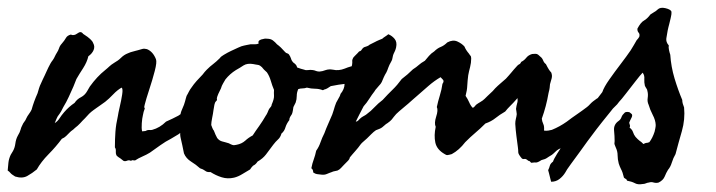

<svg xmlns="http://www.w3.org/2000/svg" viewBox="-65 -442 1873 502"><path d="M78.1 -120.1Q85.9 -125 90.8 -132.8Q93.3 -136.7 96.2 -140.6Q99.1 -144.5 102.5 -148.4Q115.2 -163.1 129.9 -172.9Q136.7 -183.1 147 -188Q157.2 -193.4 163.1 -204.1Q164.6 -206.1 166.5 -210Q168.5 -213.9 169.9 -215.8Q188.5 -241.7 210 -258.8Q212.9 -261.2 215.8 -263.7Q218.8 -266.1 221.2 -268.6Q225.1 -272.5 234.4 -278.3Q238.8 -280.8 243.2 -283.9Q247.6 -287.1 251.5 -291Q259.3 -298.8 269.5 -302.7Q275.9 -305.7 282.2 -307.1Q285.2 -308.1 288.3 -308.8Q291.5 -309.6 294.9 -310.5Q301.8 -312.5 307.1 -314Q312.5 -315.4 319.3 -313.5Q335 -307.1 342.8 -287.1Q345.7 -279.8 339.6 -256.3Q333.5 -232.9 325.2 -207.8Q316.9 -182.6 313.5 -168.9Q311.5 -161.6 312.5 -160.6Q313.5 -159.7 313.5 -158.2Q311.5 -153.3 310.5 -149.4Q309.6 -145.5 308.6 -140.6Q306.6 -132.8 305.7 -119.6Q304.7 -106.4 306.6 -98.6Q316.4 -99.1 317.9 -100.6Q318.8 -101.6 320.3 -101.6Q324.2 -102.5 326.7 -102.1Q329.1 -101.6 333 -102.5Q353 -107.9 369.1 -124Q377.9 -127.9 386 -131.8Q394 -135.7 401.4 -139.6Q415 -149.4 423.3 -153.8Q431.6 -158.2 448.2 -166Q454.6 -173.3 465.3 -178.2Q475.1 -182.6 484.4 -190.4Q487.3 -193.4 489.3 -195.8Q492.2 -199.7 495.1 -197.3Q500 -192.4 501.5 -187Q502.9 -181.6 502 -179.7Q494.6 -172.4 493.7 -168Q492.7 -163.6 491.2 -162.1Q486.3 -157.2 476.6 -153.3Q468.3 -149.9 466.3 -147Q464.4 -144 462.9 -142.6Q460 -139.6 457.5 -138.2Q455.1 -136.7 452.1 -133.8Q450.2 -130.9 446.8 -130.4L440.4 -128.9Q434.6 -124 430.7 -120.1Q426.8 -116.2 421.9 -111.3Q414.6 -104 412.1 -100.1Q410.2 -96.7 401.4 -90.8L381.8 -79.1Q368.2 -72.3 354.5 -62.5Q340.8 -52.7 327.1 -43Q318.4 -37.6 307.1 -32.7Q296.9 -28.3 288.1 -22.5Q283.7 -22.5 282.7 -22.9Q281.2 -23.9 277.3 -21.5Q272.5 -23.9 267.6 -22Q262.2 -19.5 257.8 -21.5Q252.9 -25.4 249.8 -27.8Q246.6 -30.3 244.6 -31.2Q241.7 -33.2 239.3 -36.1Q237.3 -41 237.8 -46.9Q238.3 -52.7 235.4 -56.6Q235.4 -78.1 236.8 -97.7Q238.3 -117.2 243.2 -138.7Q244.1 -145.5 248 -162.4Q252 -179.2 254.4 -194.8Q256.8 -210.4 252.9 -212.9Q242.2 -207 231 -195.3Q225.6 -189.5 220.2 -184.6Q214.8 -179.7 210 -175.8L194.8 -165Q191.4 -162.6 187.5 -159.9Q183.6 -157.2 179.7 -154.3Q172.9 -149.4 168 -144.5Q163.1 -139.6 157.2 -132.8Q153.8 -129.4 150.6 -126.2Q147.5 -123 144.5 -119.6Q138.7 -113.3 130.9 -107.4Q126 -102.5 123.5 -101.1Q121.1 -99.6 117.2 -95.7L107.9 -86.4Q103.5 -82 96.7 -79.1Q81.1 -58.1 61.8 -38.6Q42.5 -19 31.2 1Q19.5 10.7 6.3 18.1Q-6.8 25.4 -25.4 19.5Q-35.2 13.7 -38.1 9.8Q-41 6.3 -44.9 3.9Q-43.9 -6.8 -43 -16.6Q-42 -26.4 -37.1 -37.1L-31.2 -46.9Q-26.4 -55.2 -24.9 -66.4Q-23.4 -78.1 -18.6 -86.9Q-12.7 -96.7 -11.2 -103Q-9.8 -108.9 -6.8 -114.3Q-4.4 -120.1 -1.5 -123.5Q1.5 -127 3.9 -132.8Q6.3 -138.2 10.7 -144Q15.1 -149.9 17.6 -155.3Q23.4 -176.3 33.2 -198.2Q35.2 -205.1 37.1 -211.4Q39.1 -217.8 42 -223.6Q44.4 -229 46.9 -234.4Q49.3 -239.7 51.8 -244.6Q54.2 -250 56.6 -255.1Q59.1 -260.3 61.5 -265.6Q64.5 -271.5 66.9 -275.9Q69.3 -280.3 73.2 -285.2Q74.7 -287.6 76.2 -290Q77.6 -292.5 78.6 -294.9Q79.6 -297.4 81.1 -299.8Q82.5 -302.2 84 -304.7Q85.4 -307.1 86.9 -309.8Q88.4 -312.5 89.4 -315.9Q91.3 -322.3 96.7 -328.1Q100.1 -332 102.8 -335.7Q105.5 -339.4 107.4 -342.8Q110.8 -349.1 120.1 -351.6Q128.4 -347.7 137.5 -354.7Q146.5 -361.8 152.3 -353.5Q166 -344.7 170.9 -339.8Q176.8 -334.5 178.7 -329.1Q183.6 -320.3 179.7 -311Q175.8 -301.8 166 -294.9Q162.6 -279.8 152.3 -263.7Q147.5 -256.3 143.1 -249.3Q138.7 -242.2 134.8 -235.4L127 -215.8Q121.1 -202.1 114.7 -188.5Q108.4 -174.8 100.6 -162.1Q94.2 -148.9 91.1 -145Q87.9 -141.1 85.7 -137.5Q83.5 -133.8 78.1 -120.1Z M912.1 -282.2Q917 -281.7 918.5 -278.3Q919.9 -275.4 923.8 -275.4Q925.8 -266.1 919.9 -262.5Q914.1 -258.8 916 -251Q907.2 -245.1 894.5 -243.7Q881.3 -242.2 875 -233.4Q857.9 -225.1 839.4 -223.1Q830.1 -222.2 820.1 -220.5Q810.1 -218.8 799.8 -216.8Q789.1 -209.5 786.6 -209Q783.2 -208.5 779.3 -206.1Q769 -210 758.8 -210Q748.5 -210 737.3 -212.9Q731.9 -210.9 726.1 -210.9Q720.2 -210.9 714.8 -209Q710.9 -200.2 710.9 -191.4Q710.9 -182.1 708 -173.8L702.1 -162.1L700.7 -152.8Q699.7 -147 698.2 -143.6Q696.3 -140.6 693.8 -136.7Q691.4 -132.8 691.4 -127.9Q684.6 -119.1 681.6 -109.9Q678.7 -99.1 670.9 -92.8Q668 -82.5 661.6 -77.1Q655.3 -71.3 649.4 -63.5Q638.7 -48.8 630.4 -38.1Q622.1 -27.3 608.4 -19.5Q603.5 -11.7 596.7 -8.8Q591.8 -3.9 588.9 1L569.3 12.7Q557.6 20 546.9 22.5Q530.3 26.4 514.6 21.5Q499 16.6 485.4 7.8Q476.1 8.8 471.2 4.4Q466.3 0.5 458 -2Q447.3 -11.7 434.6 -19.5Q421.4 -27.8 416 -41L411.6 -62.5Q409.7 -72.3 407.2 -82Q405.3 -90.3 406.7 -100.6Q408.2 -109.4 407.2 -120.1Q407.2 -125.5 407.2 -130.1Q407.2 -134.8 406.7 -138.2Q406.2 -145.5 411.1 -156.2Q414.1 -162.6 416 -168Q418 -173.3 418.9 -177.2Q419.9 -181.2 420.9 -184.8Q421.9 -188.5 422.9 -191.4Q424.3 -193.8 425.8 -196.5Q427.2 -199.2 428.7 -202.1Q430.2 -205.1 431.9 -207.8Q433.6 -210.4 435.5 -212.9Q441.4 -221.7 449.2 -230.5Q457 -239.3 464.8 -247.1Q470.2 -254.4 475.6 -259.8Q484.4 -268.6 492.2 -274.4Q500 -280.3 509.8 -290Q511.7 -293 514.6 -294.9L520.5 -298.8Q530.3 -304.7 538.6 -308.6Q546.9 -312.5 557.6 -317.4Q566.9 -321.8 572.8 -322.8Q576.7 -323.7 580.8 -324.5Q585 -325.2 589.8 -326.2H601.6Q606.9 -326.2 611.3 -328.1Q608.4 -335.9 618.2 -338.9Q627.9 -341.8 632.8 -340.8Q642.6 -340.8 648.4 -336.4Q654.3 -332 659.2 -326.2Q668.9 -319.3 680.7 -305.7Q683.1 -303.2 685.5 -302.7Q688 -302.2 690.4 -299.8Q694.3 -293.9 695.8 -289.1Q697.3 -283.2 702.1 -278.3Q705.1 -276.4 708 -273.4Q710.9 -270.5 711.9 -265.6Q722.2 -261.7 730.5 -259.8Q734.9 -257.8 740.7 -258.8Q746.1 -259.8 752.9 -258.8Q757.3 -258.3 761.7 -256.3Q765.6 -254.9 770.5 -254.9Q777.8 -255.4 786.6 -258.8Q794.9 -261.7 805.7 -259.8Q820.3 -256.3 836.4 -262.7Q852.5 -269.5 869.1 -271.5Q874 -271.5 876 -272Q877.9 -272.5 882.8 -272.5Q887.7 -276.4 895.5 -278.3Q903.3 -280.3 912.1 -282.2ZM632.8 -252.9Q623 -261.7 621.6 -264.2Q619.6 -267.1 618.2 -267.6Q613.8 -272 608.4 -272.5Q605.5 -272.9 602.8 -273.4Q600.1 -273.9 597.7 -274.4Q582 -277.3 571.8 -271Q566.9 -267.6 561.8 -264.6Q556.6 -261.7 551.8 -258.8Q536.1 -249 524.4 -234.4Q521.5 -229.5 518.1 -223.6Q514.6 -217.8 512.7 -210.9Q508.8 -203.1 505.9 -196.8Q502.9 -190.4 501 -181.6Q496.1 -172.4 495.1 -165.5Q494.6 -162.1 494.1 -159.4Q493.7 -156.7 493.2 -154.3Q492.7 -149.4 491.7 -144.3Q490.7 -139.2 489.7 -133.8Q487.3 -121.6 487.3 -115.2Q488.3 -112.3 490.2 -107.4Q492.2 -102.5 494.1 -100.6Q496.1 -95.7 498.5 -89.8Q501 -84 502.9 -81.1Q508.3 -74.2 515.6 -72.3Q519.5 -71.3 523.9 -70.1Q528.3 -68.8 533.2 -67.4Q543.9 -61.5 547.9 -62.5Q552.7 -63.5 553.7 -63.5Q566.9 -65.9 576.2 -74.2Q584.5 -82 595.7 -87.9Q599.6 -93.8 603.8 -100.1Q607.9 -106.4 612.8 -112.8Q617.7 -119.6 621.8 -126.2Q626 -132.8 629.9 -139.6Q632.3 -142.6 634.8 -148.4Q635.7 -150.9 636.7 -153.1Q637.7 -155.3 638.7 -157.2Q645.5 -165.5 645 -166Q644.5 -166.5 645.5 -168.9Q651.9 -183.6 651.4 -191.4Q650.9 -199.2 651.4 -207Q648.9 -212.4 647 -218.3Q645 -224.1 643.1 -230.5Q639.2 -243.7 632.8 -252.9Z M865.2 -124Q870.1 -124.5 873 -128.4Q875 -130.9 879.9 -134.8Q881.3 -135.7 882.8 -136.7Q884.3 -137.7 886.2 -138.7Q888.2 -139.6 889.6 -140.6Q891.1 -141.6 892.6 -142.6Q905.3 -151.9 914.6 -162.1Q923.8 -171.9 935.5 -180.7Q941.9 -188 948.5 -194.6Q955.1 -201.2 961.4 -207.5Q973.6 -219.2 985.4 -235.4Q1001 -247.1 1014.6 -260.7Q1023.9 -266.6 1029.8 -272Q1035.6 -277.3 1045.9 -283.2Q1050.8 -289.1 1056.6 -295.9Q1062.5 -302.7 1070.3 -307.6Q1078.6 -315.9 1087.4 -319.3Q1096.2 -322.8 1104.5 -331.1Q1119.1 -338.9 1130.9 -333.5Q1142.6 -328.1 1149.4 -320.3Q1152.8 -311.5 1161.1 -301.8Q1162.1 -300.3 1163.1 -298.8Q1164.1 -297.4 1165 -296.4Q1167 -294.4 1167 -289.1Q1167 -277.8 1164.1 -266.6Q1162.6 -261.2 1161.4 -255.9Q1160.2 -250.5 1159.2 -245.1Q1158.2 -238.3 1157.7 -231.7Q1157.2 -225.1 1156.7 -218.3Q1156.2 -205.6 1152.3 -191.4Q1157.7 -183.6 1161.6 -174.8Q1165.5 -165.5 1170.9 -160.2Q1174.3 -160.6 1179.7 -168Q1182.1 -169.9 1184.8 -171.6Q1187.5 -173.3 1190.9 -175.3Q1197.8 -179.2 1202.1 -183.6Q1206.1 -187.5 1209.5 -190.9Q1212.9 -194.3 1216.3 -197.3Q1223.6 -203.6 1229.5 -210.9Q1232.9 -214.4 1236.3 -217.5Q1239.7 -220.7 1243.2 -223.6Q1246.6 -226.6 1250.2 -229.7Q1253.9 -232.9 1257.8 -236.3Q1261.7 -240.2 1265.1 -244.4Q1268.6 -248.5 1272 -252.4Q1275.4 -256.3 1278.8 -260.5Q1282.2 -264.6 1286.1 -268.6Q1289.6 -272.9 1292.5 -273.9Q1295.9 -275.4 1297.9 -280.3Q1305.2 -283.7 1311 -291Q1316.4 -297.9 1326.2 -300.8Q1335.9 -301.8 1338.9 -300.8Q1341.8 -299.8 1347.7 -293.9Q1352.5 -290.5 1355 -284.2Q1357.4 -277.8 1362.3 -274.4Q1371.1 -256.8 1376 -252.9Q1379.4 -245.1 1377.4 -237.3L1373 -221.7Q1372.6 -215.8 1372.1 -212.2Q1371.6 -208.5 1371.1 -206.5Q1370.6 -204.6 1370.1 -202.6Q1369.6 -200.7 1369.1 -198.2Q1363.3 -164.1 1351.6 -131.8Q1352.1 -125 1355.5 -117.7Q1358.4 -111.8 1357.4 -100.6Q1363.3 -99.6 1368.7 -100.6Q1374 -101.6 1377.9 -102.5Q1398.4 -110.8 1417 -124Q1429.7 -133.8 1443.4 -143.1Q1457.5 -152.8 1469.7 -162.1Q1474.1 -165.5 1477.5 -169.4Q1481 -173.3 1485.4 -176.8Q1495.1 -184.6 1504.4 -189.5Q1513.7 -194.3 1523.4 -199.2Q1528.3 -202.1 1531.2 -205.1Q1534.2 -208 1538.1 -211.9Q1543 -216.8 1551.8 -222.2Q1560.5 -227.5 1568.4 -231.4Q1582 -231.9 1582.5 -227.1L1584 -217.8Q1571.3 -209 1560.1 -199.7Q1548.8 -190.4 1537.1 -180.7Q1534.2 -178.7 1531.7 -177.2Q1529.3 -175.8 1524.4 -173.8Q1520.5 -170.9 1519 -168.5Q1517.6 -166 1512.7 -163.1Q1509.8 -160.6 1506.8 -158.4Q1503.9 -156.2 1501 -153.8Q1495.1 -149.4 1490.2 -144.5Q1483.4 -139.6 1477.5 -134.8Q1471.7 -129.9 1466.8 -125Q1461.4 -119.6 1458 -114.3Q1455.1 -109.4 1448.2 -103.5Q1443.4 -101.6 1439.9 -98.6L1432.6 -92.8Q1430.7 -86.9 1429.7 -82.5Q1429.2 -78.6 1423.8 -73.2Q1416 -66.4 1414.6 -64Q1413.1 -61.5 1410.2 -58.6Q1408.2 -57.1 1403.3 -55.2Q1401.4 -54.7 1399.4 -53.7Q1397.5 -52.7 1395.5 -51.8Q1391.1 -49.3 1386.7 -44.9Q1384.8 -43 1382.6 -41Q1380.4 -39.1 1377.9 -37.1Q1374 -34.7 1370.6 -32.7Q1367.2 -30.8 1364.7 -28.8Q1360.8 -25.9 1350.6 -23.4Q1340.3 -16.6 1335.9 -17.1Q1333 -17.6 1326.2 -16.6Q1323.7 -15.6 1321.8 -18.6Q1319.8 -21.5 1316.4 -21.5Q1310.1 -27.3 1306.6 -26.4Q1302.7 -25.4 1299.8 -27.3Q1290 -38.6 1290 -43.9Q1290 -46.9 1289.8 -50Q1289.6 -53.2 1289.1 -56.6Q1287.1 -71.3 1285.2 -86.4Q1283.2 -101.6 1282.2 -118.2Q1282.2 -125 1283.7 -130.9Q1285.6 -138.2 1286.1 -143.6Q1286.1 -146 1285.2 -150.9Q1284.2 -155.8 1284.2 -157.2Q1285.2 -165.5 1287.1 -171.9Q1289.1 -177.7 1288.1 -185.5Q1281.7 -178.2 1276.9 -173.1Q1272 -168 1268.6 -164.6Q1265.1 -161.1 1262 -157.7Q1258.8 -154.3 1255.9 -150.4Q1240.7 -141.6 1230.5 -133.3Q1219.7 -124.5 1204.1 -119.1Q1197.3 -112.3 1190.7 -106.2Q1184.1 -100.1 1177.7 -94.7Q1171.4 -89.4 1164.8 -83.3Q1158.2 -77.1 1151.4 -70.3Q1135.3 -49.3 1116.2 -39.1Q1109.4 -37.1 1105.5 -36.6Q1101.6 -36.1 1097.7 -39.1Q1077.1 -50.8 1073.2 -69.3Q1069.3 -87.9 1074.2 -110.4Q1069.8 -119.6 1075.4 -137Q1081.1 -154.3 1077.1 -162.1Q1078.6 -169.4 1080.6 -177Q1082.5 -184.6 1085 -192.4Q1087.4 -200.2 1089.1 -207.8Q1090.8 -215.3 1091.8 -222.7Q1096.7 -229.5 1093.3 -233.4Q1089.8 -237.3 1086.9 -240.2Q1070.3 -230.5 1055.2 -217.3Q1040 -204.1 1024.4 -190.4Q1020.5 -187 1016.8 -183.8Q1013.2 -180.7 1009.3 -177.2Q1005.9 -173.8 1002 -170.7Q998 -167.5 994.1 -164.1L978.5 -150.9Q970.2 -144 964.8 -136.7Q958.5 -127.9 954.6 -125L948.2 -120.1Q943.8 -117.7 940.4 -114.3Q938.5 -112.3 934.6 -109.4Q931.6 -106.9 926.8 -105L918 -101.6Q912.1 -97.7 905.8 -91.3Q899.4 -85 894.5 -80.1Q890.6 -76.2 885.7 -72.3Q880.4 -67.9 877.9 -64.5Q872.1 -56.2 863.8 -46.9Q860.4 -43 856.7 -38.8Q853 -34.7 849.6 -30.3Q849.1 -25.9 844.2 -21L835 -11.7Q833 -9.8 831.1 -7.6Q829.1 -5.4 826.7 -2.9Q822.8 1.5 817.4 3.9L810.5 5.4Q805.2 6.3 802.7 7.8Q799.8 8.8 796.6 10Q793.5 11.2 790 12.7Q783.7 15.6 775.4 14.6L763.7 13.2Q759.3 12.7 753.9 8.8Q753.9 1 749 -2Q751.5 -15.1 755.4 -25.4Q759.3 -36.1 761.7 -47.9Q769 -58.1 772.9 -69.8Q776.9 -81.5 783.2 -93.8Q787.6 -106 793.5 -119.1L803.7 -142.6Q805.7 -148.4 807.4 -153.8Q809.1 -159.2 810.5 -164.1Q813.5 -174.3 818.4 -181.6Q824.7 -191.9 825.2 -196.3Q835.9 -209 835.9 -222.7Q841.3 -228.5 843.8 -239.3Q846.2 -249.5 849.6 -257.8Q851.6 -261.7 853 -264.6Q854.5 -267.6 855.5 -272.5Q856.4 -278.8 856 -281.7Q855.5 -285.6 858.4 -291Q860.4 -293.5 862.3 -295.4Q864.3 -297.4 866.2 -299.3Q868.2 -301.3 870.1 -303.2Q872.1 -305.2 874 -307.6Q878.4 -308.1 880.9 -312.5Q883.3 -316.4 886.7 -318.4Q897.5 -321.8 898.9 -323.2Q900.9 -325.2 901.4 -325.2L916 -332.5Q917.5 -333.5 919.2 -334.2Q920.9 -335 922.9 -335.9Q924.8 -336.9 926.3 -337.4Q927.7 -337.9 928.7 -338.4Q929.7 -338.9 931.2 -339.4Q932.6 -339.8 934.6 -340.8Q937 -343.3 942.4 -346.7Q947.8 -350.1 950.2 -352.5Q960 -348.6 966.8 -340.3Q973.6 -332 970.7 -318.4Q969.7 -313.5 967.8 -309.1Q965.8 -304.7 963.9 -300.8Q962.4 -297.4 961.4 -291.5Q960.4 -285.6 959 -283.2Q952.1 -271 950.2 -265.1Q947.8 -257.8 945.3 -252.9Q941.4 -246.6 938.5 -240.2Q935.5 -232.4 933.1 -227.5Q930.7 -222.7 925.8 -217.8Q921.9 -212.9 919.9 -210.9Q916.5 -207.5 914.1 -203.1Q910.6 -198.7 907.2 -193.8Q903.8 -189 900.4 -183.6Q894 -173.3 885.7 -164.1L875.5 -144.5Q870.6 -135.3 865.2 -124Z M1581.1 -148.4 1586.9 -143.6Q1589.4 -139.6 1585.4 -132.8Q1583.5 -129.4 1582.3 -126.5Q1581.1 -123.5 1580.1 -121.1Q1580.6 -119.1 1581.1 -117.4Q1581.5 -115.7 1582 -114.7Q1583 -111.8 1581.1 -108.4Q1587.9 -103 1589.8 -97.2Q1592.3 -89.4 1596.7 -84Q1602.5 -77.6 1606.9 -74.2Q1612.3 -70.8 1617.2 -65.4Q1622.6 -68.4 1625 -68.4Q1628.4 -68.4 1632.8 -70.3Q1641.1 -81.1 1646.5 -97.7Q1647.5 -101.6 1648.4 -106.4Q1649.4 -111.3 1649.4 -115.2Q1648.9 -127.9 1641.6 -141.6Q1634.3 -155.8 1630.9 -168Q1627 -176.3 1628.4 -185.5Q1629.9 -195.8 1627.9 -203.1Q1627.4 -208 1625 -210.9Q1624 -212.4 1623 -214.1Q1622.1 -215.8 1621.1 -217.8Q1619.1 -226.1 1619.6 -235.4Q1620.6 -245.1 1615.2 -252Q1609.4 -246.1 1596.7 -229.7Q1584 -213.4 1571.5 -197.3Q1559.1 -181.2 1553.7 -175.8Q1551.3 -172.4 1548.6 -169.2Q1545.9 -166 1543 -163.6Q1540 -161.1 1537.4 -158Q1534.7 -154.8 1532.2 -151.4Q1516.6 -131.8 1509 -122.6Q1501.5 -113.3 1494.1 -103.5Q1486.8 -93.8 1470.7 -72.3Q1465.3 -64.5 1452.4 -46.9Q1439.5 -29.3 1427.5 -12.9Q1415.5 3.4 1413.1 8.8Q1407.2 18.6 1397.9 25.9Q1388.7 33.2 1376 33.2Q1376 32.7 1374 25.6Q1372.1 18.6 1370.4 11Q1368.7 3.4 1368.2 2.9Q1371.1 -2.9 1372.6 -8.8Q1374 -14.2 1380.9 -19.5Q1382.8 -25.9 1392.1 -40.8Q1401.4 -55.7 1413.6 -73Q1425.8 -90.3 1436.3 -105Q1446.8 -119.6 1450.2 -125Q1456.5 -131.3 1468.5 -147Q1480.5 -162.6 1492.4 -178.5Q1504.4 -194.3 1509.8 -201.2Q1514.2 -214.4 1528.1 -234.1Q1542 -253.9 1557.9 -274.7Q1573.7 -295.4 1584 -310.5Q1588.9 -318.4 1592.3 -324.2Q1595.7 -330.1 1599.6 -336.9Q1603.5 -340.8 1606.4 -345.7Q1608.4 -353 1604.5 -356.9Q1601.1 -360.8 1601.6 -367.2Q1610.4 -383.8 1618.7 -388.2Q1627.4 -393.1 1635.7 -404.3Q1641.6 -408.2 1645 -410.2Q1649.9 -412.6 1654.3 -417Q1661.1 -423.8 1674.6 -420.7Q1688 -417.5 1690.4 -412.1Q1690.9 -409.2 1690.4 -404.3Q1689.9 -401.9 1689.5 -399.4Q1689 -397 1688.5 -394.5Q1687.5 -390.1 1686.5 -386.2Q1685.5 -382.3 1684.6 -378.4Q1683.6 -375 1682.6 -370.8Q1681.6 -366.7 1680.7 -362.3Q1678.7 -351.6 1677.2 -341.8Q1675.8 -332 1683.6 -323.2Q1682.6 -318.4 1684.1 -311.5Q1685.5 -304.7 1687.5 -298.8Q1689.5 -267.6 1698.7 -236.8Q1708 -206.1 1718.8 -180.7Q1718.8 -175.8 1720.2 -170.9Q1721.7 -166 1723.6 -161.1Q1726.6 -129.9 1717.8 -99.1Q1713.4 -84 1709.2 -68.8Q1705.1 -53.7 1701.2 -39.1Q1695.3 -29.3 1691.4 -16.6Q1688 -5.4 1681.6 2Q1676.8 9.8 1672.9 19.5Q1668.9 29.3 1657.2 35.2Q1650.9 37.1 1644 35.2Q1637.7 33.2 1631.8 35.2Q1627.4 35.6 1623 37.6Q1619.6 39.1 1615.2 39.1Q1602.5 41.5 1594.2 36.6Q1586.9 32.7 1574.2 30.3Q1574.2 27.3 1571.3 25.9Q1568.4 24.4 1566.4 22.5Q1563 7.8 1558.6 0Q1555.2 -6.8 1552.7 -14.6Q1549.8 -25.9 1549.8 -35.6Q1549.8 -46.4 1544.9 -56.6Q1541 -65.4 1541.5 -67.4Q1542 -69.3 1542 -73.2Q1542 -85.9 1540.5 -101.1Q1539.1 -116.7 1552.7 -126Q1558.1 -129.9 1560.1 -136.2Q1562 -141.6 1568.4 -147.5Q1570.3 -149.4 1574.7 -149.4Q1578.1 -149.4 1581.1 -148.4Z"/></svg>

Font: Freehand
Style: Regular
Weight: 400
Designer: Danh Hong
Version: Version 8.001; ttfautohint (v1.8.3)